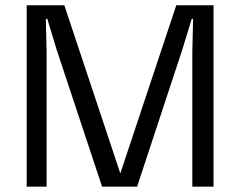

<svg xmlns="http://www.w3.org/2000/svg" viewBox="-20 -700 901 720"><path d="M80.1 0V-680.2H221.2L431.2 -49.8L641.1 -680.2H780.8V0H701.2V-505.9L704.1 -628.9L699.2 -629.9L663.1 -512.2L494.1 0H362.8L192.9 -512.2L157.2 -629.9L151.9 -628.9L154.8 -505.9V0Z"/></svg>

Font: TASA Orbiter Text
Style: Regular
Weight: 400
Designer: Weizhong Zhang
Version: Version 1.000;Glyphs 3.1.2 (3151)